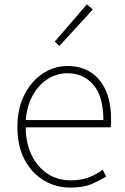

<svg xmlns="http://www.w3.org/2000/svg" viewBox="-20 -840 567 873"><path d="M300 13Q234 13 179 -20Q124 -53 91.5 -114.5Q59 -176 59 -262Q59 -327 77.5 -378Q96 -429 128.5 -465.5Q161 -502 201.5 -521Q242 -540 286 -540Q347 -540 391.5 -512Q436 -484 460.5 -429.5Q485 -375 485 -297Q485 -289 485 -280.5Q485 -272 483 -261H97Q97 -192 122.5 -137.5Q148 -83 194 -51.5Q240 -20 302 -20Q347 -20 382 -33Q417 -46 447 -68L463 -37Q433 -19 396 -3Q359 13 300 13ZM97 -294H450Q450 -401 405 -454Q360 -507 286 -507Q239 -507 198 -481.5Q157 -456 130 -408.5Q103 -361 97 -294ZM250 -631 229 -651 375 -820 402 -797Z"/></svg>

Font: Noto Sans TC Thin
Style: Regular
Weight: 100
Designer: Ryoko NISHIZUKA 西塚涼子 (kana, bopomofo & ideographs); Paul D. Hunt (Latin, Greek & Cyrillic); Sandoll Communications 산돌커뮤니
Foundry: Adobe
Version: Version 2.004-H2;hotconv 1.0.118;makeotfexe 2.5.65603